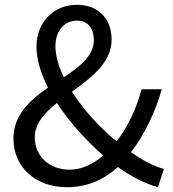

<svg xmlns="http://www.w3.org/2000/svg" viewBox="-20 -767 720 800"><path d="M125 -195C125 -252 165 -296 217 -338C269 -259 338 -182 410 -119C368 -83 320 -60 270 -60C188 -60 125 -114 125 -195ZM211 -575C211 -636 246 -681 301 -681C351 -681 371 -643 371 -600C371 -535 313 -490 246 -445C224 -490 211 -535 211 -575ZM663 -63C622 -74 575 -98 526 -133C584 -209 626 -298 654 -395H570C547 -311 512 -238 466 -178C396 -235 328 -309 280 -385C361 -444 445 -506 445 -602C445 -687 392 -747 301 -747C200 -747 132 -671 132 -573C132 -520 150 -461 180 -402C105 -350 36 -288 36 -190C36 -72 126 13 259 13C346 13 415 -20 471 -71C530 -29 587 -1 638 13Z"/></svg>

Font: Noto Sans JP Regular
Style: Regular
Weight: 400
Designer: Ryoko NISHIZUKA (kana & ideographs); Paul D. Hunt (Latin, Greek & Cyrillic); Wenlong ZHANG (bopomofo); Sandoll Communica
Foundry: Adobe Systems Incorporated
Version: Version 1.004;PS 1.004;hotconv 1.0.82;makeotf.lib2.5.63406